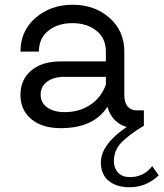

<svg xmlns="http://www.w3.org/2000/svg" viewBox="-20 -530 689 809"><path d="M621.2 170 648.8 208.8Q592.5 262.5 516.2 258.8Q465 256.2 435 229.4Q405 202.5 405 155Q405 78.8 513.8 5Q452.5 -12.5 432.5 -80Q375 10 236.2 10Q157.5 10 111.9 -28.1Q66.2 -66.2 66.2 -130Q66.2 -195 111.9 -233.1Q157.5 -271.2 235 -271.2H426.2V-312.5Q426.2 -368.8 386.2 -400.6Q346.2 -432.5 285 -432.5Q223.8 -432.5 183.8 -400.6Q143.8 -368.8 143.8 -312.5H66.2Q66.2 -400 130 -455Q193.8 -510 286.2 -510Q378.8 -510 441.2 -455Q503.8 -400 503.8 -312.5V-130Q503.8 -97.5 518.1 -81.2Q532.5 -65 555 -65H586.2V0Q585 0 585 0.6Q585 1.2 583.8 1.2Q523.8 37.5 491.9 70Q460 102.5 460 148.8Q460 178.8 477.5 197.5Q495 216.2 527.5 216.2Q586.2 216.2 621.2 170ZM252.5 -57.5Q315 -57.5 361.2 -88.8Q407.5 -120 426.2 -173.8V-206.2H251.2Q205 -206.2 178.1 -185.6Q151.2 -165 151.2 -131.2Q151.2 -97.5 178.8 -77.5Q206.2 -57.5 252.5 -57.5Z"/></svg>

Font: Now Alt
Style: Regular
Weight: 400
Designer: Alfredo Marco Pradil
Foundry: Alfredo Marco Pradil
Version: Version 1.002;PS 001.002;hotconv 1.0.88;makeotf.lib2.5.64775